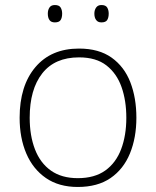

<svg xmlns="http://www.w3.org/2000/svg" viewBox="-20 -733 621 763"><path d="M522 -265Q522 -186 496.5 -123.5Q471 -61 419.5 -25.5Q368 10 289 10Q214 10 162.5 -25.5Q111 -61 84.5 -123Q58 -185 58 -265Q58 -392 120.5 -466Q183 -540 294 -540Q373 -540 423.5 -504Q474 -468 498 -406Q522 -344 522 -265ZM98 -265Q98 -194 119 -139.5Q140 -85 182.5 -55Q225 -25 289 -25Q356 -25 398.5 -55.5Q441 -86 461.5 -140.5Q482 -195 482 -265Q482 -333 463 -387Q444 -441 403 -473Q362 -505 294 -505Q198 -505 148 -441.5Q98 -378 98 -265ZM170 -679Q170 -693 176.5 -703Q183 -713 198 -713Q215 -713 221 -703Q227 -693 227 -679Q227 -663 221 -653.5Q215 -644 198 -644Q183 -644 176.5 -653.5Q170 -663 170 -679ZM355 -679Q355 -693 362 -703Q369 -713 383 -713Q400 -713 406 -703Q412 -693 412 -679Q412 -663 406 -653.5Q400 -644 383 -644Q369 -644 362 -653.5Q355 -663 355 -679Z"/></svg>

Font: Noto Sans Cham ExtraLight
Style: Regular
Weight: 250
Version: Version 2.002